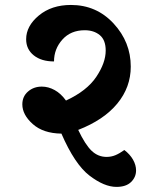

<svg xmlns="http://www.w3.org/2000/svg" viewBox="-20 -648 588 760"><path d="M401.9 -26.9Q420.4 -26.9 436.8 -33.7Q453.1 -40.5 472.2 -54.2Q494.6 -37.1 506.6 -15.9Q518.6 5.4 518.6 26.4Q518.6 53.2 498.8 72.5Q479 91.8 440.9 91.8Q392.6 91.8 334.2 47.1Q275.9 2.4 223.1 -119.1Q150.9 -120.1 109.6 -157Q68.4 -193.8 68.4 -234.9Q68.4 -266.1 90.8 -285.6Q113.3 -305.2 145.5 -305.2Q171.4 -305.2 196.3 -291.5Q221.2 -277.8 241.2 -250Q323.7 -288.1 361.1 -343.8Q398.4 -399.4 398.4 -447.8Q398.4 -489.7 375 -509Q351.6 -528.3 315.4 -528.3Q259.8 -528.3 226.8 -491.2Q193.8 -454.1 193.8 -404.8Q143.6 -404.8 113.5 -429Q83.5 -453.1 83.5 -492.7Q83.5 -544.9 133.8 -586.7Q184.1 -628.4 260.7 -628.4Q361.8 -628.4 429.7 -554.9Q497.6 -481.4 497.6 -384.3Q497.6 -302.7 444.3 -238Q391.1 -173.3 289.6 -133.8Q317.4 -75.2 342.8 -51Q368.2 -26.9 401.9 -26.9Z"/></svg>

Font: Sitara
Style: Bold
Weight: 700
Designer: Neelakash Kshetrimayum
Foundry: Neelakash Kshetrimayum
Version: Version 1.000;PS Version 1.000;PS 1.0;hotconv 1.;hotconv 1.0